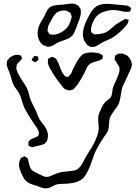

<svg xmlns="http://www.w3.org/2000/svg" viewBox="-20 -996 743 1052"><path d="M269 -684Q271 -684 273 -682.5Q275 -681 276 -680Q278 -679 281.5 -677.5Q285 -676 287 -675L292 -665Q302 -650 308 -629Q310 -623 313 -616.5Q316 -610 319 -603Q320 -601 330 -586L335 -579Q336 -578 339.5 -577.5Q343 -577 345 -576L352 -574Q354 -575 356.5 -578Q359 -581 360 -582Q367 -589 367 -589Q372 -595 379 -615Q382 -621 392.5 -642Q403 -663 415 -679Q416 -680 424 -689.5Q432 -699 442 -703L452 -705Q464 -709 481 -709Q495 -709 509 -706Q511 -706 517.5 -705Q524 -704 528 -702Q531 -701 541 -693Q542 -692 543 -692Q544 -692 545 -690L544 -687Q543 -685 542.5 -680Q542 -675 541 -673L533 -669Q520 -662 509 -660Q476 -652 464 -638Q457 -629 451 -615.5Q445 -602 443 -597Q423 -558 404 -532Q399 -524 386 -511L380 -505L369 -503Q360 -500 359 -500Q356 -500 354 -501Q352 -502 350 -503L339 -506Q327 -513 315 -531Q279 -575 252 -625Q251 -628 247 -636.5Q243 -645 242 -651L243 -662Q243 -663 242.5 -666.5Q242 -670 244 -672Q244 -675 252 -679Q254 -680 260 -682.5Q266 -685 269 -684ZM675 -571 651 -520Q646 -505 642 -477Q638 -446 632 -431Q627 -416 607 -392Q590 -368 585 -358Q579 -345 577 -317Q577 -289 569 -274Q564 -266 556 -254.5Q548 -243 544 -237Q524 -207 510 -179Q499 -161 485 -118Q474 -85 466 -69Q449 -33 435 -19Q407 6 352 10Q343 11 329.5 11Q316 11 307 12Q299 12 285 16Q282 17 266 25Q255 32 246 34Q236 36 232 36Q218 36 202 30Q186 24 181 22Q174 20 161 16Q148 12 138.5 7Q129 2 122 -5Q112 -14 102 -36Q87 -65 84 -88L85 -105Q85 -110 91 -122Q91 -123 92 -125Q93 -127 95 -130Q97 -132 100 -133Q103 -134 105 -135Q106 -136 110 -138Q114 -140 115 -140Q117 -140 122 -135Q123 -134 127 -132Q131 -130 132 -128L134 -120Q136 -113 138.5 -101.5Q141 -90 144.5 -81Q148 -72 154 -65Q162 -56 184 -47Q189 -45 200 -39Q211 -33 220 -30Q222 -29 224.5 -28Q227 -27 231 -27H235Q246 -27 253 -30Q259 -32 264 -34.5Q269 -37 273 -39Q297 -49 316 -53Q328 -55 344 -56.5Q360 -58 369 -59Q390 -61 402 -67L418 -81Q429 -94 443 -122L455 -145Q460 -153 464 -159Q468 -165 471 -170L484 -190Q521 -256 521 -295Q521 -304 519 -320L518 -344Q518 -358 520 -365Q523 -375 531 -393Q544 -425 560 -440Q565 -444 575.5 -452Q586 -460 590 -469Q591 -471 591.5 -474Q592 -477 593 -479Q595 -487 596 -498.5Q597 -510 599 -516Q603 -529 615 -553Q617 -558 622 -569.5Q627 -581 630 -590Q635 -603 635 -617Q635 -626 632 -633L625 -643L614 -661Q610 -666 608 -670V-672L609 -681Q609 -688 610 -690Q612 -692 614.5 -693.5Q617 -695 619 -696Q624 -700 628 -702Q629 -703 632 -702.5Q635 -702 636 -702Q639 -703 646 -703Q653 -703 665 -697Q678 -693 688 -680Q698 -667 701 -653Q701 -651 702 -648Q703 -645 703 -643Q703 -639 701 -632.5Q699 -626 698 -621Q695 -614 675 -571ZM153 -190Q150 -190 143 -195Q142 -195 139.5 -196Q137 -197 136 -198Q135 -200 135.5 -204.5Q136 -209 136 -210Q136 -211 135.5 -214.5Q135 -218 136 -219Q137 -221 139.5 -223.5Q142 -226 143 -227L151 -234Q158 -237 166.5 -240Q175 -243 179 -246Q188 -249 189 -252Q191 -254 192 -259Q193 -264 193 -266V-270Q193 -271 191 -279Q183 -294 182 -296Q151 -338 116 -400Q110 -412 102 -438Q95 -464 86 -482Q81 -492 69 -508Q59 -521 51 -537Q47 -547 43.5 -561Q40 -575 37 -584L30 -604Q24 -614 21 -627Q20 -629 18.5 -633.5Q17 -638 17 -640V-646Q17 -654 19 -662Q20 -665 22.5 -667Q25 -669 26 -671Q32 -680 32 -680Q35 -683 41 -685Q55 -694 71 -696Q75 -696 79 -695Q83 -694 87 -694Q88 -693 89.5 -693.5Q91 -694 92 -693Q94 -691 95 -688.5Q96 -686 98 -684Q98 -683 99.5 -681Q101 -679 102 -677Q102 -676 99 -673Q96 -670 95 -668L80 -652Q78 -650 76 -648Q74 -646 73 -644Q71 -641 71 -633Q69 -627 69 -623Q69 -620 70.5 -615.5Q72 -611 73 -609Q77 -596 86 -581Q95 -566 98 -560Q103 -553 114.5 -535.5Q126 -518 132 -502Q136 -492 139 -479Q142 -466 144 -459Q149 -443 159 -424.5Q169 -406 172 -399L182 -376Q184 -371 188.5 -359.5Q193 -348 198 -340Q202 -333 210 -323.5Q218 -314 224 -306Q243 -276 243 -252Q243 -247 241 -237Q241 -235 240 -231Q239 -227 238 -224Q236 -220 232 -218Q225 -208 223 -207Q220 -206 210 -203Q194 -198 171 -193Q169 -193 163 -191Q157 -189 153 -190ZM166 -686Q167 -687 167 -688Q167 -689 169 -690H171Q174 -690 183 -687Q187 -687 189 -686Q190 -685 189.5 -683.5Q189 -682 189 -681Q189 -679 190 -674Q191 -669 190 -667L186 -664L177 -658Q176 -657 175 -656Q174 -655 172 -655Q171 -655 166.5 -657.5Q162 -660 161 -661Q154 -665 154 -665V-666Q154 -672 157 -675ZM404 -861 397 -842Q395 -838 389.5 -824Q384 -810 376 -801Q367 -791 355.5 -785.5Q344 -780 326 -774Q308 -768 300 -764Q291 -760 280 -753Q269 -746 262 -743Q260 -743 252 -741Q244 -739 239 -740L229 -744Q219 -747 218 -748Q201 -759 192 -781Q186 -798 186 -815Q186 -830 191 -847Q195 -860 212 -889Q220 -901 223 -907Q225 -910 230.5 -923.5Q236 -937 243.5 -946.5Q251 -956 261 -961Q263 -962 266 -962.5Q269 -963 271 -964Q284 -968 301.5 -969Q319 -970 327 -971Q335 -972 352 -974.5Q369 -977 382 -976Q384 -975 387 -975Q390 -975 392 -974Q398 -972 401 -969Q403 -968 405.5 -967Q408 -966 410 -964Q413 -961 414 -958.5Q415 -956 416 -954Q422 -945 422 -945Q423 -940 423 -929V-925Q423 -916 418 -899Q416 -891 404 -861ZM592 -787 568 -776Q546 -767 538 -762Q534 -759 529 -756Q524 -753 517 -749Q505 -742 500 -740Q496 -739 486 -739Q485 -739 482 -738.5Q479 -738 478 -739Q475 -739 468 -744L458 -749Q458 -749 452 -758Q434 -779 434 -809Q434 -833 447 -868Q461 -900 476 -925Q491 -950 511 -963Q532 -975 568 -975Q587 -975 615 -971Q633 -969 643 -969Q665 -967 678 -965Q683 -964 687.5 -960Q692 -956 694 -955Q695 -954 696.5 -953.5Q698 -953 699 -951L696 -943L693 -933Q691 -932 684 -932Q672 -930 666 -931Q659 -932 638 -936.5Q617 -941 601 -941Q575 -941 547.5 -931Q520 -921 504 -901Q497 -891 489 -874Q477 -846 479 -830Q479 -821 480 -819Q481 -818 483.5 -816.5Q486 -815 487 -814Q496 -808 496 -808H500Q517 -808 535 -811Q559 -815 579 -831Q585 -836 594.5 -844.5Q604 -853 611 -859Q617 -863 623.5 -867Q630 -871 636 -875L657 -887Q658 -888 661.5 -890Q665 -892 667 -892H668Q671 -892 680 -889Q681 -888 682.5 -888Q684 -888 685 -887Q686 -886 685 -884.5Q684 -883 684 -882Q683 -880 681.5 -873.5Q680 -867 675 -860Q632 -810 592 -787ZM289 -926 282 -918Q271 -906 258 -880Q245 -857 243 -850Q241 -840 241 -833Q240 -832 240 -829Q241 -826 243.5 -822.5Q246 -819 247 -816Q250 -810 252 -809Q254 -807 262 -807Q266 -806 273 -806Q285 -806 294 -810Q314 -816 331.5 -829.5Q349 -843 359 -862Q367 -879 370 -893Q373 -902 373 -904Q373 -905 370 -914L367 -924Q366 -926 362.5 -927.5Q359 -929 357 -930Q349 -935 347 -936Q340 -939 331 -939Q324 -939 306 -935Q303 -933 297.5 -930.5Q292 -928 289 -926Z"/></svg>

Font: Rubik-Burned
Style: Regular
Weight: 400
Designer: NaN (generative design), Hubert & Fischer (Rubik source font outlines)
Foundry: NaN, Hubert & Fischer
Version: Version 1.000